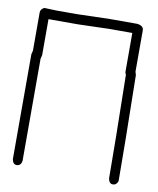

<svg xmlns="http://www.w3.org/2000/svg" viewBox="-78 -749 656 799"><g transform="rotate(10 250.0 -350.0)"><path d="M322.3 -687.5H437.5Q464.8 -684.1 464.8 -664.1V-490.2L468.8 -476.6Q474.6 -164.6 474.6 -29.3Q468.3 -11.7 453.1 -11.7Q437.5 -11.7 433.6 -33.2Q433.6 -158.2 427.7 -470.7Q423.8 -477.1 423.8 -482.4V-646.5H326.2Q312.5 -646.5 195.3 -642.6H70.3V-490.2Q66.4 -476.6 66.4 -474.6V-43Q63 -21.5 44.9 -21.5Q29.3 -21.5 25.4 -43V-486.3Q25.4 -488.3 29.3 -502V-664.1Q29.3 -677.2 44.9 -685.5Q81.1 -683.6 97.7 -683.6H181.6Q309.6 -687.5 322.3 -687.5Z"/></g></svg>

Font: CEF Fonts CJK Mono
Style: Regular
Weight: 400
Designer: PartyBoss (派对大魔王)
Version: Release 2.25